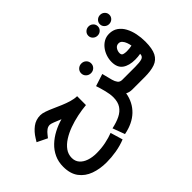

<svg xmlns="http://www.w3.org/2000/svg" viewBox="-189 -1183 1940 1940"><g transform="rotate(-45 781.0 -213.5)"><path d="M644.5 -346.7 644 -220.2Q582 -214.8 515.4 -200.9Q448.7 -187 386.2 -164.3Q323.7 -141.6 273.7 -109.6Q223.6 -77.6 194.1 -36.4Q164.6 4.9 164.6 55.7Q164.6 103 192.6 135.3Q220.7 167.5 268.8 183.8Q316.9 200.2 377.4 200.2Q446.3 200.2 508.8 187.3Q571.3 174.3 621.1 154.8L660.6 287.1Q594.7 313.5 523.4 325.4Q452.1 337.4 382.8 337.4Q288.1 337.4 210.4 309.3Q132.8 281.2 86.7 219.7Q40.5 158.2 40.5 58.6Q40.5 -11.7 66.9 -68.8Q93.3 -126 139.2 -169.7Q185.1 -213.4 244.1 -244.6Q303.2 -275.9 368.2 -293.9Q322.3 -313.5 290 -325.7Q257.8 -337.9 244.6 -337.9Q217.8 -337.9 196.5 -321.5Q175.3 -305.2 161.1 -286.6L135.3 -254.4L25.9 -307.6L47.9 -343.3Q82.5 -399.9 131.3 -437Q180.2 -474.1 245.1 -474.1Q272 -474.1 308.3 -461.4Q344.7 -448.7 386.5 -429.9Q428.2 -411.1 472.7 -392.3Q517.1 -373.5 561 -360.4Q605 -347.2 644.5 -346.7Z M836.4 -481Q836.4 -510.3 857.4 -530.3Q878.4 -550.3 908.2 -550.3Q938.5 -550.3 959 -530.3Q979.5 -510.3 979.5 -481Q979.5 -451.7 959 -431.6Q938.5 -411.6 908.2 -411.6Q878.4 -411.6 857.4 -431.6Q836.4 -451.7 836.4 -481ZM1088.9 0Q1044.4 0 1015.6 -17.1Q996.1 95.2 919.7 168.5Q843.3 241.7 715.8 266.1L667.5 135.7Q738.3 120.6 789.3 95.5Q840.3 70.3 868.2 28.3Q896 -13.7 896 -80.1Q896 -124.5 881.8 -179.9Q867.7 -235.4 851.6 -283.2L982.9 -325.7L1011.2 -215.3Q1019.5 -184.1 1035.6 -162.6Q1051.8 -141.1 1083.5 -141.1H1102.5V0Z M1320.8 -698.2Q1320.8 -725.6 1340.8 -744.6Q1360.8 -763.7 1389.2 -763.7Q1417.5 -763.7 1437.3 -744.6Q1457 -725.6 1457 -698.2Q1457 -670.9 1437.3 -651.9Q1417.5 -632.8 1389.2 -632.8Q1360.8 -632.8 1340.8 -651.9Q1320.8 -670.9 1320.8 -698.2ZM1155.8 -698.2Q1155.8 -725.6 1175.8 -744.6Q1195.8 -763.7 1224.1 -763.7Q1252.4 -763.7 1272.2 -744.6Q1292 -725.6 1292 -698.2Q1292 -670.9 1272.2 -651.9Q1252.4 -632.8 1224.1 -632.8Q1195.8 -632.8 1175.8 -651.9Q1155.8 -670.9 1155.8 -698.2ZM1268.6 -141.1Q1331.1 -141.1 1364 -150.9Q1397 -160.6 1397.5 -199.2Q1361.8 -192.4 1321.8 -192.4Q1235.4 -192.4 1185.1 -228.3Q1134.8 -264.2 1134.8 -345.2Q1134.8 -384.8 1147.7 -423.6Q1160.6 -462.4 1184.8 -494.4Q1209 -526.4 1242.9 -545.7Q1276.9 -564.9 1318.8 -564.9Q1373 -564.9 1411.9 -537.8Q1450.7 -510.7 1475.1 -465.3Q1499.5 -419.9 1511 -364Q1522.5 -308.1 1522.5 -250Q1522.5 -148.4 1494.9 -94.5Q1467.3 -40.5 1409.9 -20.3Q1352.5 0 1262.7 0H1083V-141.1ZM1319.8 -312Q1338.4 -312 1357.2 -314Q1376 -315.9 1394 -319.8Q1390.6 -343.3 1381.3 -368.4Q1372.1 -393.6 1356.4 -411.1Q1340.8 -428.7 1317.9 -428.7Q1287.6 -428.7 1271.2 -404.1Q1254.9 -379.4 1254.9 -351.1Q1254.9 -325.2 1273.9 -318.6Q1293 -312 1319.8 -312Z"/></g></svg>

Font: Vazirmatn RD UI ExtraBold
Style: Regular
Weight: 800
Designer: Saber Rastikerdar
Foundry: Saber Rastikerdar
Version: Version 33.003